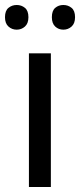

<svg xmlns="http://www.w3.org/2000/svg" viewBox="-31 -750 321 770"><path d="M173 0H85V-536H173ZM-11 -681Q-11 -707 3 -718.5Q17 -730 36 -730Q55 -730 69 -718.5Q83 -707 83 -681Q83 -656 69 -643.5Q55 -631 36 -631Q17 -631 3 -643.5Q-11 -656 -11 -681ZM177 -681Q177 -707 190.5 -718.5Q204 -730 223 -730Q242 -730 256 -718.5Q270 -707 270 -681Q270 -656 256 -643.5Q242 -631 223 -631Q204 -631 190.5 -643.5Q177 -656 177 -681Z"/></svg>

Font: Noto Sans Siddham
Style: Regular
Weight: 400
Designer: Monotype Design Team
Foundry: Monotype Imaging Inc.
Version: Version 2.004; ttfautohint (v1.8.4.7-5d5b)